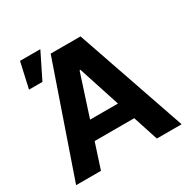

<svg xmlns="http://www.w3.org/2000/svg" viewBox="-172 -941 1091 1103"><g transform="rotate(-30 373.5 -389.5)"><path d="M188.5 0H23.6L274.8 -727.5H472.9L723.6 0H559.2L376.6 -561.3H370.7ZM178.7 -285.9H567.8V-166.2H178.7ZM63.7 -610.5 101.6 -779.5H236.3L152.7 -610.5Z"/></g></svg>

Font: GitLab Sans
Style: Regular
Weight: 400
Designer: Rasmus Andersson
Foundry: Modifications by GitLab B.V., manufactured by rsms
Version: Version 4.000;git-c8fb6b7